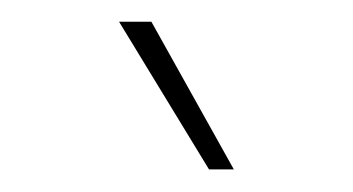

<svg xmlns="http://www.w3.org/2000/svg" viewBox="-20 -780 320 174"><path d="M169.4 -626.5H191.9L117.2 -760.3H87.9Z"/></svg>

Font: Raveo Thin
Style: Regular
Weight: 100
Designer: Jakub Foglar, Rasmus Andersson (Inter)
Foundry: Jakubfoglar.com
Version: Version 1.100;Glyphs 3.2.3 (3260)